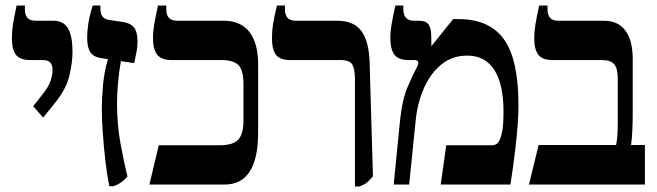

<svg xmlns="http://www.w3.org/2000/svg" viewBox="-20 -667 2375 694"><path d="M136 -242 100 -283 134 -326Q156 -354 163 -375.5Q170 -397 170 -414Q170 -431 162 -440.5Q154 -450 134 -450H88Q53 -450 38 -468.5Q23 -487 23 -529Q23 -554 27 -579.5Q31 -605 40 -647H70V-632Q70 -592 109 -592H174Q209 -592 225.5 -565Q242 -538 242 -479Q242 -440 230.5 -392.5Q219 -345 181 -298Z M375 6Q367 -33 361 -85Q355 -137 351.5 -187.5Q348 -238 348 -272Q348 -312 352.5 -360.5Q357 -409 370 -453L346 -457Q317 -461 306 -479Q295 -497 295 -531Q295 -554 299.5 -583Q304 -612 315 -647H343V-633Q343 -600 374 -595L427 -587Q452 -583 464.5 -567.5Q477 -552 477 -517Q477 -497 473.5 -479.5Q470 -462 465 -439L417 -446Q410 -407 406.5 -366.5Q403 -326 403 -292Q403 -218 415.5 -148.5Q428 -79 441 -29Q429 -16 418 -8Q407 0 391 6Z M520 0 554 -142H774Q823 -142 841.5 -162.5Q860 -183 860 -231V-364Q860 -413 842 -431.5Q824 -450 780 -450H599Q564 -450 548.5 -469Q533 -488 533 -529Q533 -553 537.5 -579Q542 -605 551 -647H581V-633Q581 -592 620 -592H789Q850 -592 881.5 -551.5Q913 -511 913 -434V-188Q913 0 792 0Z M1263 7V-381Q1263 -417 1253.5 -433.5Q1244 -450 1209 -450H1028Q992 -450 977.5 -469Q963 -488 963 -530Q963 -554 967 -580Q971 -606 981 -647H1010V-633Q1010 -592 1049 -592H1199Q1258 -592 1285.5 -556Q1313 -520 1316 -443L1328 -30Q1316 -15 1306 -7Q1296 1 1279 7Z M1403 0 1426 -232Q1434 -309 1454.5 -355.5Q1475 -402 1485 -420Q1492 -433 1492 -440Q1492 -450 1478 -450H1456Q1421 -450 1406 -469Q1391 -488 1391 -530Q1391 -554 1395.5 -580Q1400 -606 1409 -647H1438V-633Q1438 -592 1477 -592H1494Q1520 -592 1529.5 -578Q1539 -564 1539 -532V-502L1540 -501L1618 -598H1637Q1749 -598 1801.5 -525Q1854 -452 1854 -287Q1854 -252 1851 -213Q1848 -174 1842 -122.5Q1836 -71 1825 0H1573L1593 -142H1757Q1770 -142 1777 -148Q1784 -154 1789 -169Q1795 -185 1797.5 -207Q1800 -229 1800 -263Q1800 -362 1767 -414Q1734 -466 1669 -466Q1615 -466 1576 -434.5Q1537 -403 1513.5 -351Q1490 -299 1483 -236L1459 0Z M1892 0 1927 -143H2207Q2210 -159 2211.5 -176.5Q2213 -194 2213 -233V-381Q2213 -420 2200 -435Q2187 -450 2155 -450H1976Q1941 -450 1926 -469Q1911 -488 1911 -530Q1911 -553 1915.5 -580Q1920 -607 1929 -647H1959V-633Q1959 -592 1998 -592H2163Q2214 -592 2240.5 -556.5Q2267 -521 2267 -454V-254Q2267 -223 2265.5 -193.5Q2264 -164 2261 -143H2311V0Z"/></svg>

Font: Noto Serif Hebrew Condensed
Style: Bold
Weight: 700
Width: 3
Designer: Monotype Design Team
Foundry: Monotype Imaging Inc.
Version: Version 2.004; ttfautohint (v1.8.4.7-5d5b)